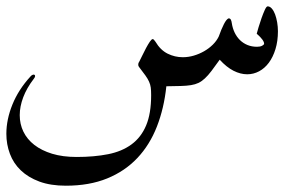

<svg xmlns="http://www.w3.org/2000/svg" viewBox="-30 -342 951 610"><path d="M853 -242.7Q853 -211.4 845.2 -186Q837.4 -160.6 824.2 -142.8Q811 -125 793.2 -115.5Q775.4 -106 755.4 -106Q733.9 -106 711.9 -117.2Q689.9 -128.4 668 -152.3Q652.8 -130.9 641.8 -116.5Q630.9 -102.1 620.8 -92.8Q610.8 -83.5 600.6 -78.6Q590.3 -73.7 576.7 -71.5Q563 -69.3 544.2 -68.8Q525.4 -68.4 498.5 -67.9Q491.2 2 468.5 60.1Q445.8 118.2 406.5 159.9Q367.2 201.7 310.5 224.9Q253.9 248 179.2 248Q130.9 248 95.2 234.9Q59.6 221.7 36.1 199.2Q12.7 176.8 1.5 146.7Q-9.8 116.7 -9.8 83Q-9.8 37.6 9.5 -10Q28.8 -57.6 66.9 -99.1Q68.4 -101.1 71 -102.8Q73.7 -104.5 76.2 -105Q81.5 -105 81.5 -100.1Q81.5 -96.7 77.1 -91.3Q54.7 -62 43.7 -32.7Q32.7 -3.4 32.7 23.9Q32.7 52.2 44.4 76.4Q56.2 100.6 79.1 118.4Q102.1 136.2 135.7 146.5Q169.4 156.7 213.4 156.7Q269.5 156.7 313.5 147.9Q357.4 139.2 387.9 116.7Q418.5 94.2 434.3 56.4Q450.2 18.6 450.2 -39.6Q450.2 -54.2 449 -63.7Q447.8 -73.2 443.6 -82.5Q439.5 -91.8 431.9 -102.3Q424.3 -112.8 411.6 -129.4Q409.2 -132.3 409.2 -136.2Q409.2 -141.6 411.6 -145V-144.5Q416 -152.8 421.9 -165.3Q427.7 -177.7 434.1 -189.5Q440.4 -201.2 446 -209.5Q451.7 -217.8 455.1 -217.8Q458.5 -217.8 463.9 -209.5Q479.5 -183.1 502.4 -171.6Q525.4 -160.2 550.8 -160.2Q568.4 -160.2 585.7 -165.3Q603 -170.4 618.4 -179.2Q633.8 -188 646 -200Q658.2 -211.9 665 -226.1Q673.3 -249.5 681.4 -265.4Q689.5 -281.2 696.3 -283.7Q701.2 -283.7 703.4 -279.5Q705.6 -275.4 706.5 -268.1Q709 -252 715.6 -238.3Q722.2 -224.6 732.4 -214.6Q742.7 -204.6 756.3 -199Q770 -193.4 786.6 -193.4Q796.9 -193.4 803 -196.8Q809.1 -200.2 809.1 -203.1Q809.1 -214.4 785.6 -234.9Q787.1 -241.2 791.5 -255.6Q795.9 -270 801 -284.7Q806.2 -299.3 811.3 -310.5Q816.4 -321.8 820.3 -321.8Q827.6 -321.8 833.7 -314.7Q839.8 -307.6 844 -296.4Q848.1 -285.2 850.6 -271Q853 -256.8 853 -242.7Z"/></svg>

Font: XB Zar
Style: Regular
Weight: 400
Designer: Behnam
Foundry: Irmug
Version: Version 8.005 2009